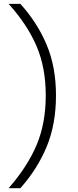

<svg xmlns="http://www.w3.org/2000/svg" viewBox="-20 -796 403 998"><path d="M24.9 182.1Q122.6 70.3 170.2 -42.2Q217.8 -154.8 217.8 -299.8Q217.8 -444.3 170.2 -555.7Q122.6 -667 24.9 -775.9H85.9Q173.8 -678.7 222.4 -563.5Q271 -448.2 271 -299.8Q271 -150.4 222.7 -33.7Q174.3 83 85.9 182.1Z"/></svg>

Font: Sora ExtraLight
Style: Regular
Weight: 200
Designer: Jonathan Barnbrook, Julián Moncada
Foundry: Barnbrook Fonts
Version: Version 2.000